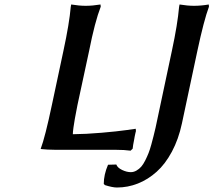

<svg xmlns="http://www.w3.org/2000/svg" viewBox="-20 -671 956 860"><path d="M378.9 -441.9 327.1 -201.2 322.8 -178.7Q318.4 -155.8 315.2 -138.7Q312 -121.6 309.1 -100.3Q306.2 -79.1 306.2 -69.8Q364.7 -70.3 435.3 -76.4Q505.9 -82.5 546.9 -88.4L587.9 -94.2L588.9 -84Q588.4 -82 587.2 -77.4Q585.9 -72.8 585.9 -71.8Q585.4 -68.4 583.3 -59.6Q581.1 -50.8 581.1 -46.9Q575.2 -18.1 574.2 -4.9L564.9 3.9Q537.1 0 498 0H229Q210 0 193.1 -1Q176.3 -2 168.9 -2.9L162.1 -3.9Q182.1 -56.6 212.9 -203.1Q262.2 -435.1 264.2 -443.8Q290.5 -565.9 296.9 -640.1Q296.9 -640.6 297.9 -645.5Q298.8 -650.4 298.8 -650.9Q335 -645 363.8 -645Q394.5 -645 430.2 -650.9L431.2 -641.1Q404.8 -573.2 378.9 -441.9ZM676.8 -99.1 750 -443.8Q775.4 -562 782.2 -640.1Q782.2 -640.6 783.2 -645.5Q784.2 -650.4 784.2 -650.9Q819.8 -645 849.1 -645Q880.9 -645 915 -650.9L916 -641.1Q893.1 -579.6 863.8 -441.9Q855 -400.4 831.1 -288.3Q807.1 -176.3 794.9 -118.2Q779.8 -47.4 750 8.3Q720.2 64 681.4 98.6Q642.6 133.3 597.4 151.1Q552.2 168.9 503.9 168.9Q483.9 168.9 450.2 158.2L444.8 152.8Q444.8 111.3 463.9 66.9L501 65.9Q505.9 80.1 526.6 90.1Q547.4 100.1 565.9 100.1Q579.1 100.1 591.3 93Q603.5 85.9 612.5 75.7Q621.6 65.4 630.4 47.9Q639.2 30.3 645.3 14.9Q651.4 -0.5 657.7 -23.4Q664.1 -46.4 667.7 -61.3Q671.4 -76.2 676.8 -99.1Z"/></svg>

Font: Linear Smooth
Style: Bold Italic
Weight: 700
Designer: Philipp H. Poll, Flanker
Foundry: Philipp H. Poll, reworked by Flanker
Version: Version 1.061 | FøM Fix